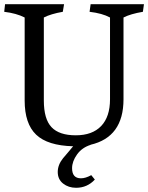

<svg xmlns="http://www.w3.org/2000/svg" viewBox="-28 -687 703 911"><path d="M558 -216Q558 -36 401 0H403Q361 13 337.5 46Q314 79 314 111Q314 159 356 159Q378 159 405 144L422 165Q386 204 333 204Q297 204 271.5 184Q246 164 246 129Q246 95 271 64Q280 53 296.5 34Q313 15 319 7Q198 4 143.5 -48Q89 -100 89 -210V-604Q50 -624 -8 -631L-4 -667H276L270 -631Q213 -621 180 -604V-210Q180 -122 216.5 -83.5Q253 -45 331.5 -45Q410 -45 452 -89Q494 -133 494 -216V-604Q457 -624 397 -631Q398 -643 402 -667H655L650 -631Q591 -621 558 -604Z"/></svg>

Font: Caladea
Style: Regular
Weight: 400
Designer: Carolina Giovagnoli and Andres Torresi
Foundry: Carolina Giovagnoli and Andres Torresi
Version: Version 1.002